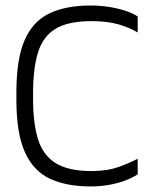

<svg xmlns="http://www.w3.org/2000/svg" viewBox="-20 -666 538 697"><path d="M479.8 -548Q453.2 -564.8 411.8 -577.1Q370.3 -589.3 312 -589.3Q227 -589.3 181.2 -561.2Q135.3 -533 117.7 -474.8Q100 -416.5 100 -325.7V-308.7Q100 -218.8 118.1 -160.5Q136.2 -102.2 182.4 -73.6Q228.7 -45 312 -45Q369.5 -45 411.3 -60.2Q453.2 -75.3 479.8 -89.7V-33.2Q459.3 -19.7 432.2 -9.8Q405 0 374.2 5.4Q343.5 10.8 309 10.8Q221.3 10.8 161.2 -17.2Q101.2 -45.3 70.3 -113.8Q39.5 -182.3 39.5 -302.3V-332Q39.5 -452 69.5 -520.5Q99.5 -589 159.6 -617.5Q219.7 -646 309 -646Q343.5 -646 375.1 -641Q406.7 -636 433.4 -627.5Q460.2 -619 479.8 -606.2Z"/></svg>

Font: Matangi Light
Style: Regular
Weight: 300
Designer: Prashant Pant
Foundry: The Graphic Ant
Version: Version 3.002